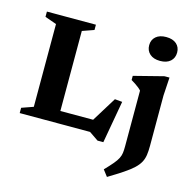

<svg xmlns="http://www.w3.org/2000/svg" viewBox="-134 -859 1249 1247"><g transform="rotate(15 490.0 -235.0)"><path d="M613 42H574L512.5 0H203.5L205 -81.5H542L490 -47L613.5 -247L663.5 -242.5ZM291 -619.5V0H39.5V-35.5L117.5 -63V-619.5L39.5 -647V-682.5H369V-647ZM831.5 -563Q787.5 -563 762.5 -585.2Q737.5 -607.5 737.5 -644Q737.5 -680 762.5 -701.8Q787.5 -723.5 831.5 -723.5Q876 -723.5 900.8 -701.8Q925.5 -680 925.5 -644Q925.5 -607.5 900.8 -585.2Q876 -563 831.5 -563ZM756.5 -343Q750 -351 738.8 -360Q727.5 -369 713.8 -378.2Q700 -387.5 686 -395.5V-423.5L886 -474.5H919.5L912 -352V-12Q912 23 908 49.5Q904 76 891.8 98.5Q879.5 121 855.8 143.2Q832 165.5 792.5 192Q753 218.5 694 254L661.5 211.5Q695 177 714.2 154Q733.5 131 742.5 113Q751.5 95 754 76.5Q756.5 58 756.5 32Z"/></g></svg>

Font: Newsreader
Style: Bold
Weight: 700
Designer: Hugues Gentile
Foundry: Production Type
Version: Version 1.003